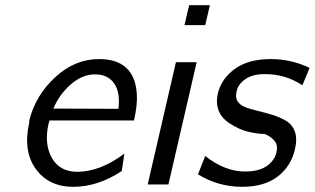

<svg xmlns="http://www.w3.org/2000/svg" viewBox="-20 -712 1215 741"><path d="M93 -240V-247Q117 -344 193 -414Q269 -484 362 -484Q499 -484 508 -350Q511 -306 497 -247H171Q170 -245 169 -240Q168 -235 167 -233Q150 -155 180.5 -102Q211 -49 278 -49Q366 -49 460 -119L450 -52Q358 9 263 9Q168 9 118 -60Q68 -129 93 -240ZM186 -293 437 -292Q445 -354 421 -389.5Q397 -425 346 -425Q298 -425 253.5 -386.5Q209 -348 186 -293Z M550 0 659 -472H739L630 0ZM692 -615 710 -692H790L772 -615Z M744 -39 772 -110Q848 -50 926 -50Q985 -50 1016.5 -76.5Q1048 -103 1049 -140Q1050 -159 1035 -173.5Q1020 -188 1001 -195Q975 -195 940 -203Q905 -211 867.5 -235Q830 -259 821 -294Q814 -317 820 -348Q833 -407 885.5 -445.5Q938 -484 1025 -484Q1104 -484 1175 -450L1147 -383Q1082 -426 1003 -426Q954 -426 926 -406Q898 -386 893 -358Q883 -318 923 -300Q938 -293 971 -285Q1004 -277 1030.5 -269Q1057 -261 1082.5 -246.5Q1108 -232 1118 -204Q1128 -176 1118 -135Q1103 -70 1051.5 -30.5Q1000 9 914 9Q823 9 744 -39Z"/></svg>

Font: Coval
Style: Light Italic
Weight: 300
Foundry: Context Ltd
Version: Version 001.000